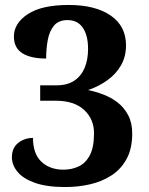

<svg xmlns="http://www.w3.org/2000/svg" viewBox="-20 -744 599 774"><path d="M243 10Q168 10 120.5 -7Q73 -24 50.5 -51.5Q28 -79 28 -110Q28 -148 53.5 -168Q79 -188 113 -188Q113 -124 147 -92Q181 -60 236 -60Q269 -60 297 -73Q325 -86 342 -118Q359 -150 359 -207Q359 -264 319 -301Q279 -338 204 -338H142V-400H208Q251 -400 279 -418.5Q307 -437 321 -470Q335 -503 335 -547Q335 -601 314 -632Q293 -663 252 -663Q216 -663 197.5 -640.5Q179 -618 172.5 -582.5Q166 -547 166 -508Q104 -508 70 -529.5Q36 -551 36 -597Q36 -650 92 -687Q148 -724 257 -724Q364 -724 426 -681.5Q488 -639 488 -561Q488 -516 468 -481Q448 -446 413.5 -421Q379 -396 335 -381Q365 -375 396.5 -363Q428 -351 454 -331Q480 -311 496.5 -280Q513 -249 513 -206Q513 -145 490.5 -103.5Q468 -62 429.5 -37Q391 -12 343 -1Q295 10 243 10Z"/></svg>

Font: Noto Serif Vithkuqi
Style: Regular
Weight: 400
Version: Version 1.005